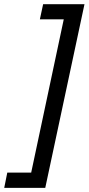

<svg xmlns="http://www.w3.org/2000/svg" viewBox="-89 -738 424 918"><path d="M-68.8 160.2 -54.2 87.4H60.1L215.8 -645.5H101.6L117.2 -717.8H314.9L127.4 160.2Z"/></svg>

Font: Open Sans SemiCondensed Medium
Style: Italic
Weight: 500
Width: 4
Italic angle: -12°
Designer: Monotype Design Team
Foundry: Monotype Imaging Inc.
Version: Version 3.000